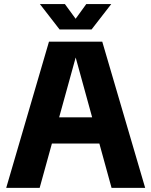

<svg xmlns="http://www.w3.org/2000/svg" viewBox="-20 -906 730 926"><path d="M10 0 216.2 -705H473.2L680.1 0H518L345 -628.7L171.3 0ZM181.3 -213.6V-340H508V-213.6ZM267.3 -764 172.3 -886.5H292.9L373.6 -776H316.2L396.2 -886.5H516.7L421.7 -764Z"/></svg>

Font: TikTok Sans Light
Style: Regular
Weight: 300
Version: Version 4.000